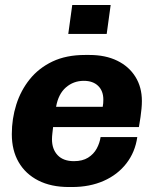

<svg xmlns="http://www.w3.org/2000/svg" viewBox="-20 -742 624 772"><path d="M257 10Q185.5 10 134 -16.2Q82.5 -42.5 55 -90Q27.5 -137.5 27.5 -202.5Q27.5 -264.5 45.5 -321.5Q63.5 -378.5 99.8 -423.5Q136 -468.5 191.2 -494.8Q246.5 -521 321.5 -521H340Q404 -521 451.2 -498Q498.5 -475 524.5 -433.2Q550.5 -391.5 550.5 -336Q550.5 -321 549 -305.2Q547.5 -289.5 545 -271.5Q542.5 -253.5 538.5 -231H193.5Q192 -218.5 190.5 -205Q189 -191.5 189 -182Q189 -142 211.8 -118Q234.5 -94 277.5 -94Q311.5 -94 334 -108Q356.5 -122 368.8 -144.5Q381 -167 384.5 -191H532Q523.5 -130.5 488.2 -85Q453 -39.5 397 -14.8Q341 10 269.5 10ZM205.5 -312.5H393Q394.5 -320.5 395 -327Q395.5 -333.5 395.5 -341.5Q395.5 -376.5 374.5 -396.8Q353.5 -417 317 -417Q275.5 -417 245 -390.5Q214.5 -364 205.5 -312.5ZM254.5 -605.5 270.5 -722H425L409 -605.5Z"/></svg>

Font: Chivo Medium
Style: Italic
Weight: 500
Italic angle: -8.05°
Designer: Hector Gatti
Foundry: Omnibus-Type
Version: Version 2.002